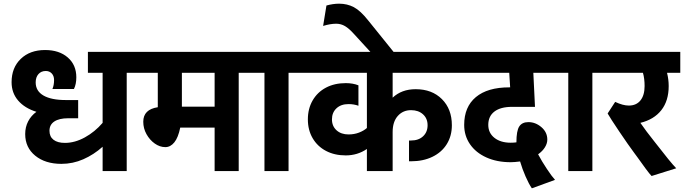

<svg xmlns="http://www.w3.org/2000/svg" viewBox="-20 -930 3719 1044"><path d="M405 -386V-287H351Q302 -287 275.5 -269.5Q249 -252 249 -219Q249 -187 271 -170Q293 -153 333 -153Q387 -153 441.5 -183Q496 -213 538 -262V-534H458V-648H749V-534H669V0H538V-132Q490 -89 433 -64Q376 -39 314 -39Q226 -39 171.5 -83.5Q117 -128 117 -201Q117 -239 133 -270Q149 -301 178 -322Q114 -342 78.5 -383.5Q43 -425 43 -483Q43 -562 93 -610Q143 -658 225 -658Q302 -658 348.5 -617.5Q395 -577 395 -510Q395 -472 382 -446H265Q274 -467 274 -495Q274 -517 261.5 -530.5Q249 -544 229 -544Q204 -544 189 -527Q174 -510 174 -482Q174 -435 216.5 -410.5Q259 -386 338 -386Z M1358 -534H1278V0H1147V-236H960Q949 -182 928 -156Q907 -130 879 -130Q849 -130 821.5 -149.5Q794 -169 776.5 -200.5Q759 -232 759 -268Q759 -335 838 -347V-534H729V-648H1358ZM1147 -350V-534H969V-350Z M1629 -534H1549V0H1418V-534H1338V-648H1629Z M2479 -534H2115V-399Q2164 -445 2240 -445Q2329 -445 2383 -391Q2437 -337 2437 -249Q2437 -191 2409.5 -146.5Q2382 -102 2331.5 -77.5Q2281 -53 2215 -53H2204V-166H2215Q2256 -166 2280.5 -189Q2305 -212 2305 -249Q2305 -286 2280 -308.5Q2255 -331 2215 -331Q2171 -331 2143 -299.5Q2115 -268 2115 -212V0H1975V-120Q1924 -85 1860 -85Q1799 -85 1752.5 -109.5Q1706 -134 1680 -178.5Q1654 -223 1654 -281Q1654 -339 1680 -384Q1706 -429 1752.5 -453.5Q1799 -478 1860 -478Q1899 -478 1929 -466V-355Q1904 -364 1875 -364Q1834 -364 1809.5 -341Q1785 -318 1785 -281Q1785 -244 1810 -221.5Q1835 -199 1875 -199Q1906 -199 1932 -209Q1958 -219 1975 -234V-534H1609V-648H2479Z M2003 -638 1904 -746Q1878 -775 1856 -788Q1834 -801 1808 -801Q1776 -801 1737 -789L1755 -900Q1791 -910 1824 -910Q1868 -910 1904 -891Q1940 -872 1982 -819L2128 -638Z M2504 -251Q2504 -349 2567.5 -402Q2631 -455 2749 -455H2754L2749 -534H2459V-648H3010V-534H2880L2889 -349H2764Q2702 -349 2668.5 -323.5Q2635 -298 2635 -251Q2635 -207 2668.5 -180.5Q2702 -154 2757 -154Q2774 -154 2788 -156Q2788 -219 2803.5 -242.5Q2819 -266 2853 -266Q2892 -266 2924 -238.5Q2956 -211 2956 -171Q2956 -150 2943 -129Q2930 -108 2906 -91Q2926 -53 2954 -11Q2982 31 2998 48L2872 94Q2856 71 2838 30Q2820 -11 2808 -52Q2776 -48 2757 -48Q2682 -48 2624.5 -74Q2567 -100 2535.5 -146Q2504 -192 2504 -251Z M3281 -534H3201V0H3070V-534H2990V-648H3281Z M3679 -534H3607Q3616 -498 3616 -462Q3616 -382 3576 -331Q3536 -280 3462 -262Q3493 -217 3537 -162Q3629 -43 3657 -15L3523 27Q3513 17 3491.5 -12Q3470 -41 3446 -75L3429 -98Q3397 -141 3347.5 -214.5Q3298 -288 3284 -313L3325 -376Q3367 -356 3399 -356Q3440 -356 3462.5 -384Q3485 -412 3485 -462Q3485 -503 3476 -534H3261V-648H3679Z"/></svg>

Font: Madhuban SemiBold
Style: Regular
Weight: 600
Designer: jaikishan Patel
Foundry: MagicType
Version: Version 1.000